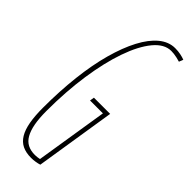

<svg xmlns="http://www.w3.org/2000/svg" viewBox="-241 -735 770 770"><g transform="rotate(45 144.5 -350.0)"><path d="M135 10Q106 10 85.5 0Q65 -10 52 -31.5Q39 -53 33 -86.5Q27 -120 27 -166Q27 -261 36.5 -344Q46 -427 64.5 -494Q83 -561 108.5 -609.5Q134 -658 165.5 -684Q197 -710 233 -710Q250 -710 264.5 -707Q279 -704 289 -700L282 -682Q272 -685 263 -687Q254 -689 246 -690Q238 -691 230 -691Q191 -691 157.5 -650.5Q124 -610 99 -538.5Q74 -467 60 -372Q46 -277 46 -167Q46 -125 51.5 -95.5Q57 -66 68 -46.5Q79 -27 96.5 -18Q114 -9 138 -9Q145 -9 152 -10Q159 -11 164 -12L213 -320H140L143 -339H235L181 3Q172 6 159.5 8Q147 10 135 10Z"/></g></svg>

Font: Georama ExtraCondensed Thin
Style: Italic
Weight: 100
Width: 2
Italic angle: -9°
Designer: Jean-Baptiste Levee
Foundry: Production Type
Version: Version 1.001